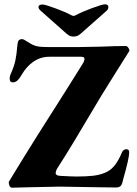

<svg xmlns="http://www.w3.org/2000/svg" viewBox="-20 -868 636 893"><path d="M19 0ZM441 3 258 0 113 3 36 5Q27 5 23 -7Q19 -19 22 -24L80 -119Q145 -225 241 -375Q265 -413 297 -463.5Q329 -514 368 -577Q369 -580 371 -585Q373 -590 373 -594Q373 -604 358 -604H280H209Q169 -604 136 -581.5Q103 -559 80 -519Q71 -503 61.5 -494Q52 -485 39 -485Q25 -485 25 -502Q25 -515 32 -529Q46 -561 51.5 -586.5Q57 -612 61 -659Q62 -674 67 -680Q72 -686 83 -686Q90 -686 109 -673Q128 -661 134 -659Q150 -652 168 -650.5Q186 -649 220 -649H338L449 -651Q516 -654 565 -654Q572 -654 578 -644Q584 -634 581 -630L513 -522Q455 -431 378 -300Q363 -274 322.5 -207Q282 -140 249 -89Q239 -74 239 -63Q239 -51 261 -50Q315 -47 336 -47Q381 -47 412 -50.5Q443 -54 467 -64Q493 -74 512 -97Q531 -120 548 -161Q555 -174 568 -174Q574 -174 577.5 -170.5Q581 -167 581 -160Q581 -133 554 -38L548 -15Q542 4 521 4ZM310 -798Q318 -794 322 -794Q326 -794 334 -798Q359 -812 407.5 -830Q456 -848 468 -848Q484 -848 484 -835Q484 -826 477 -819L373 -727Q354 -709 344.5 -703.5Q335 -698 322 -698Q309 -698 300 -703.5Q291 -709 272 -727L167 -820Q159 -828 159 -835Q159 -847 178 -847Q190 -847 238.5 -829Q287 -811 310 -798Z"/></svg>

Font: EB Garamond
Style: Bold
Weight: 700
Designer: Georg Duffner and Octavio Pardo
Foundry: Georg Duffner
Version: Version 1.000; ttfautohint (v1.6)